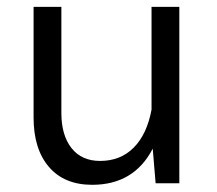

<svg xmlns="http://www.w3.org/2000/svg" viewBox="-20 -525 621 550"><path d="M76.2 -188.5V-505.4H155.8V-201.2Q155.8 -137.7 184.8 -100.8Q213.9 -64 266.6 -64Q325.2 -64 363 -102.1Q400.9 -140.1 414.1 -210.9V-505.4H493.7V0H425.8L417.5 -99.1Q363.8 4.4 244.1 4.4Q164.1 4.4 120.1 -46.9Q76.2 -98.1 76.2 -188.5Z"/></svg>

Font: Estedad-FD Regular
Style: FD-Regular
Weight: 400
Designer: Amin Abedi
Version: Version 7.3